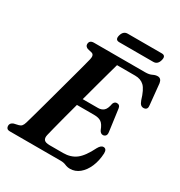

<svg xmlns="http://www.w3.org/2000/svg" viewBox="-198 -982 1060 1131"><g transform="rotate(30 332.0 -416.0)"><path d="M372.5 0H28.5Q13 0 7.2 -6.8Q1.5 -13.5 1.5 -23.5Q1.5 -43 23.5 -51L54 -58Q66.5 -61 73.5 -69Q80.5 -77 85.5 -94Q90.5 -110.5 101 -148.5Q111.5 -186.5 125.5 -237.2Q139.5 -288 154.5 -343.8Q169.5 -399.5 183.8 -451.5Q198 -503.5 208.8 -544.2Q219.5 -585 224.5 -605Q232 -637 212 -643L182.5 -650Q164.5 -657.5 164.5 -672.5Q164.5 -700 196 -700H543.5Q570.5 -700 587.5 -708.5Q604.5 -717 619.5 -717Q644 -717 649 -687L663 -546.5Q668 -516 643.5 -513Q631 -511.5 622 -518.5Q613 -525.5 606 -545Q587 -609 563.8 -631.2Q540.5 -653.5 502.5 -653.5H379Q372.5 -631 360.8 -588.2Q349 -545.5 334.2 -491Q319.5 -436.5 304 -379H408Q431 -379 446.2 -392Q461.5 -405 468 -442.5Q475 -460 490.5 -460Q511.5 -460 514.5 -436.5L534.5 -288.5Q537 -271.5 530.2 -263.5Q523.5 -255.5 512.5 -255Q496 -255 487 -274Q474.5 -308 457.2 -320.2Q440 -332.5 408 -332.5H291.5Q276.5 -277.5 263.5 -228Q250.5 -178.5 241.2 -142.2Q232 -106 228.5 -91Q223.5 -69 232.8 -57.8Q242 -46.5 271.5 -46.5H363Q414 -46.5 449.5 -73.2Q485 -100 520 -170.5Q534.5 -196.5 551 -196.5Q573.5 -196.5 573 -165.5Q570.5 -114 553 -73.2Q535.5 -32.5 507 -9.2Q478.5 14 443.5 14Q425 14 409.5 7Q394 0 372.5 0ZM302 -811Q311.5 -845.5 341 -845.5H572.5Q602 -845.5 592.5 -811Q583.5 -777 554 -777H322.5Q293 -777 302 -811Z"/></g></svg>

Font: Fraunces 72pt S050 SemiBold
Style: Italic
Weight: 600
Italic angle: -16°
Version: Version 1.000; ttfautohint (v1.8.3)